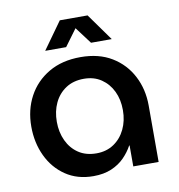

<svg xmlns="http://www.w3.org/2000/svg" viewBox="-80 -773 798 858"><g transform="rotate(-10 319.0 -344.0)"><path d="M276 12Q203 12 150 -24Q97 -60 68.5 -120.5Q40 -181 40 -254Q40 -330 72.5 -390.5Q105 -451 165.5 -486.5Q226 -522 310 -522Q393 -522 451.5 -486.5Q510 -451 541.5 -390.5Q573 -330 573 -256V0H458V-95H456Q441 -67 417 -42.5Q393 -18 358 -3Q323 12 276 12ZM307 -86Q352 -86 385.5 -108.5Q419 -131 437.5 -169.5Q456 -208 456 -256Q456 -304 438 -341.5Q420 -379 387 -401.5Q354 -424 308 -424Q260 -424 226 -401.5Q192 -379 174 -341Q156 -303 156 -255Q156 -208 174 -169.5Q192 -131 225.5 -108.5Q259 -86 307 -86ZM160 -577 248 -700H374L462 -577H368L311 -653L255 -577Z"/></g></svg>

Font: MuseoModerno Thin Medium
Style: Regular
Weight: 500
Version: Version 1.003